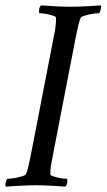

<svg xmlns="http://www.w3.org/2000/svg" viewBox="-27 -690 396 713"><path d="M236 -665Q209 -665 181.5 -666.5Q154 -668 125 -670Q123 -668 121 -664Q119 -660 118.5 -655.5Q118 -651 118 -647Q118 -643 119 -641Q123 -641 133 -640Q143 -639 153.5 -636.5Q164 -634 172.5 -631Q181 -628 181 -624Q181 -623 181 -620Q181 -617 181 -616Q181 -604 178.5 -586.5Q176 -569 172 -550L88 -117Q83 -94 79 -74.5Q75 -55 69 -43Q67 -39 57.5 -36Q48 -33 36.5 -30.5Q25 -28 14.5 -27Q4 -26 0 -26Q-2 -24 -3.5 -20Q-5 -16 -6 -11.5Q-7 -7 -7 -3Q-7 1 -5 3Q24 1 52 -0.5Q80 -2 107 -2Q134 -2 160.5 -0.5Q187 1 216 3Q218 1 220 -3Q222 -7 222.5 -11.5Q223 -16 223 -20Q223 -24 222 -26Q218 -26 208 -27Q198 -28 187.5 -30.5Q177 -33 168.5 -36Q160 -39 160 -43Q160 -44 160 -46.5Q160 -49 160 -50Q160 -62 163 -79.5Q166 -97 170 -117L254 -550Q259 -573 263 -592.5Q267 -612 273 -624Q275 -628 284.5 -631Q294 -634 305 -636.5Q316 -639 326.5 -640Q337 -641 341 -641Q343 -643 344.5 -647Q346 -651 347 -655.5Q348 -660 348.5 -664Q349 -668 347 -670Q318 -668 290.5 -666.5Q263 -665 236 -665Z"/></svg>

Font: Vermiglione
Style: Italic
Weight: 400
Italic angle: -11°
Version: Version 1.105